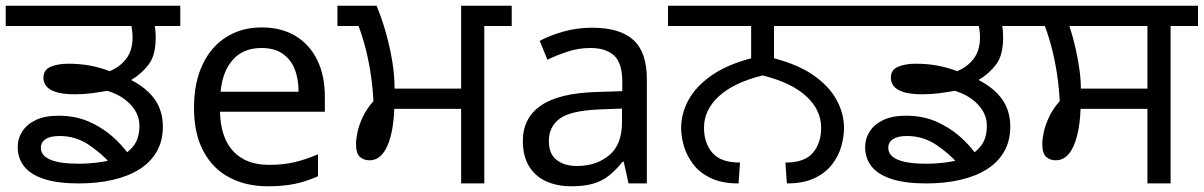

<svg xmlns="http://www.w3.org/2000/svg" viewBox="-27 -642 4213 672"><path d="M249 0Q175 0 127.5 -15.5Q80 -31 57.5 -59.5Q35 -88 35 -127Q35 -157 51 -182Q67 -207 98.5 -222Q130 -237 178 -237Q236 -237 282.5 -217Q329 -197 365 -165.5Q401 -134 424 -101L362 -67Q330 -104 284 -135Q238 -166 182 -166Q149 -166 132.5 -155Q116 -144 116 -125Q116 -97 149.5 -83Q183 -69 248 -69Q284 -69 321.5 -74Q359 -79 390.5 -93Q422 -107 441.5 -133Q461 -159 461 -202Q461 -243 430 -276Q399 -309 349 -324Q326 -320 296.5 -316Q267 -312 236 -312Q191 -312 167 -320.5Q143 -329 134 -342Q125 -355 125 -369Q125 -398 150.5 -408.5Q176 -419 212 -419Q252 -419 287.5 -412.5Q323 -406 357 -393Q392 -407 414.5 -436Q437 -465 437 -512Q437 -526 434.5 -542.5Q432 -559 425 -578L458 -551H-7V-622H604V-551H487L510 -576Q514 -560 516 -543Q518 -526 518 -511Q518 -449 493.5 -416.5Q469 -384 432 -362Q488 -333 515.5 -293Q543 -253 543 -199Q543 -149 521.5 -111.5Q500 -74 461 -49.5Q422 -25 368 -12.5Q314 0 249 0Z M889 -546Q958 -546 1007.5 -516Q1057 -486 1083.5 -431.5Q1110 -377 1110 -304V-251H743Q745 -160 789.5 -112.5Q834 -65 914 -65Q965 -65 1004.5 -74.5Q1044 -84 1086 -102V-25Q1045 -7 1005 1.5Q965 10 910 10Q834 10 775.5 -21Q717 -52 684.5 -113.5Q652 -175 652 -264Q652 -352 681.5 -415Q711 -478 764.5 -512Q818 -546 889 -546ZM888 -474Q825 -474 788.5 -433.5Q752 -393 745 -321H1018Q1018 -367 1004 -401Q990 -435 961.5 -454.5Q933 -474 888 -474Z M1587 0V-261H1353Q1351 -206 1340.5 -165.5Q1330 -125 1311.5 -103Q1293 -81 1266 -81Q1246 -81 1232.5 -93Q1219 -105 1219 -139Q1219 -154 1224 -178.5Q1229 -203 1242.5 -232Q1256 -261 1280 -288Q1278 -331 1271.5 -376.5Q1265 -422 1254 -466.5Q1243 -511 1228 -551H1154V-622H1291Q1310 -576 1324 -526Q1338 -476 1346 -427Q1354 -378 1354 -332H1587V-622H1764V-551H1668V0Z M2045 -545Q2143 -545 2190 -502Q2237 -459 2237 -365V0H2173L2156 -76H2152Q2129 -47 2104.5 -27.5Q2080 -8 2048.5 1Q2017 10 1972 10Q1924 10 1885.5 -7Q1847 -24 1825 -59.5Q1803 -95 1803 -149Q1803 -229 1866 -272.5Q1929 -316 2060 -320L2151 -323V-355Q2151 -422 2122 -448Q2093 -474 2040 -474Q1998 -474 1960 -461.5Q1922 -449 1889 -433L1862 -499Q1897 -518 1945 -531.5Q1993 -545 2045 -545ZM2071 -259Q1971 -255 1932.5 -227Q1894 -199 1894 -148Q1894 -103 1921.5 -82Q1949 -61 1992 -61Q2060 -61 2105 -98.5Q2150 -136 2150 -214V-262Z M2558 0Q2499 0 2460 -19Q2421 -38 2398.5 -68Q2376 -98 2366.5 -131.5Q2357 -165 2357 -194Q2357 -245 2383 -292.5Q2409 -340 2463.5 -378Q2518 -416 2602 -438V-551H2311V-622H2973V-551H2682V-438Q2767 -416 2821 -378Q2875 -340 2901 -292.5Q2927 -245 2927 -194Q2927 -165 2918 -131.5Q2909 -98 2886.5 -68Q2864 -38 2825 -19Q2786 0 2727 0L2722 -73Q2789 -73 2818 -107Q2847 -141 2847 -195Q2847 -257 2795 -305Q2743 -353 2642 -378Q2541 -353 2489 -305Q2437 -257 2437 -195Q2437 -141 2466.5 -107Q2496 -73 2563 -73Z M3215 0Q3141 0 3093.5 -15.5Q3046 -31 3023.5 -59.5Q3001 -88 3001 -127Q3001 -157 3017 -182Q3033 -207 3064.5 -222Q3096 -237 3144 -237Q3202 -237 3248.5 -217Q3295 -197 3331 -165.5Q3367 -134 3390 -101L3328 -67Q3296 -104 3250 -135Q3204 -166 3148 -166Q3115 -166 3098.5 -155Q3082 -144 3082 -125Q3082 -97 3115.5 -83Q3149 -69 3214 -69Q3250 -69 3287.5 -74Q3325 -79 3356.5 -93Q3388 -107 3407.5 -133Q3427 -159 3427 -202Q3427 -243 3396 -276Q3365 -309 3315 -324Q3292 -320 3262.5 -316Q3233 -312 3202 -312Q3157 -312 3133 -320.5Q3109 -329 3100 -342Q3091 -355 3091 -369Q3091 -398 3116.5 -408.5Q3142 -419 3178 -419Q3218 -419 3253.5 -412.5Q3289 -406 3323 -393Q3358 -407 3380.5 -436Q3403 -465 3403 -512Q3403 -526 3400.5 -542.5Q3398 -559 3391 -578L3424 -551H2959V-622H3570V-551H3453L3476 -576Q3480 -560 3482 -543Q3484 -526 3484 -511Q3484 -449 3459.5 -416.5Q3435 -384 3398 -362Q3454 -333 3481.5 -293Q3509 -253 3509 -199Q3509 -149 3487.5 -111.5Q3466 -74 3427 -49.5Q3388 -25 3334 -12.5Q3280 0 3215 0Z M3989 0V-261H3755Q3753 -206 3742.5 -165.5Q3732 -125 3713.5 -103Q3695 -81 3668 -81Q3648 -81 3634.5 -93Q3621 -105 3621 -139Q3621 -154 3626 -178.5Q3631 -203 3644.5 -232Q3658 -261 3682 -288Q3680 -331 3673.5 -376.5Q3667 -422 3656 -466.5Q3645 -511 3630 -551H3556V-622H4166V-551H4070V0ZM3756 -332H3989V-551H3716Q3729 -511 3737.5 -472.5Q3746 -434 3751 -399Q3756 -364 3756 -332Z"/></svg>

Font: gurmukhi115
Style: Regular
Weight: 400
Designer: Jelle Bosma - Monotype Design Team
Foundry: Monotype Imaging Inc.
Version: Version 2.003